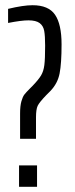

<svg xmlns="http://www.w3.org/2000/svg" viewBox="-20 -716 288 736"><path d="M96 -378 105 -387Q128 -411 137.5 -427Q147 -443 150 -466.5Q153 -490 153 -541Q153 -578 149.5 -597.5Q146 -617 132 -627.5Q118 -638 89 -638Q62 -638 11 -628V-682Q69 -696 105 -696Q166 -696 191 -659.5Q216 -623 216 -546Q216 -473 208.5 -434.5Q201 -396 173 -367L157 -351Q131 -324 124.5 -310.5Q118 -297 118 -266V-184H57V-281Q57 -310 62 -327.5Q67 -345 73 -353Q79 -361 96 -378ZM53 0V-82H122V0Z"/></svg>

Font: Saira Ultra Condensed
Style: Regular
Weight: 400
Width: 1
Designer: Hector Gatti with collaboration of the Omnibus-Type team
Foundry: Omnibus-Type
Version: Version 1.001; ttfautohint (v1.8)